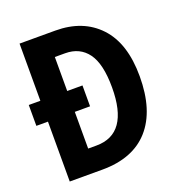

<svg xmlns="http://www.w3.org/2000/svg" viewBox="-129 -875 877 934"><g transform="rotate(-20 309.5 -408.0)"><path d="M259 -765Q402 -765 485.5 -676Q569 -587 569 -416Q569 -239 485.5 -145Q402 -51 243 -51H74V-361H14V-469H74V-765ZM266 -645H213V-469H292V-361H213V-171H256Q424 -171 424 -411Q424 -533 383 -589Q342 -645 266 -645Z"/></g></svg>

Font: Noto Sans Tamil UI Condensed
Style: Bold
Weight: 700
Width: 3
Designer: Jelle Bosma - Monotype Design Team
Foundry: Monotype Imaging Inc.
Version: Version 2.004; ttfautohint (v1.8.4.7-5d5b)